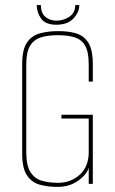

<svg xmlns="http://www.w3.org/2000/svg" viewBox="-20 -721 450 753"><path d="M206 12Q168 12 136.5 3.5Q105 -5 86 -33Q67 -61 67 -118V-469Q67 -527 86 -554.5Q105 -582 137.5 -590.5Q170 -599 209 -599Q249 -599 279 -590Q309 -581 326.5 -553.5Q344 -526 344 -469V-401H328V-468Q328 -517 314 -541.5Q300 -566 273 -574.5Q246 -583 207 -583Q169 -583 141 -574.5Q113 -566 98 -541.5Q83 -517 83 -468V-125Q83 -72 99.5 -46Q116 -20 144.5 -12Q173 -4 207 -4Q258 -4 293 -36Q328 -68 328 -125V-256H221V-271H344V0H328V-63Q320 -36 286 -12Q252 12 206 12ZM201 -624Q158 -624 141 -648.5Q124 -673 124 -701H140Q141 -668 159 -654Q177 -640 202 -640Q228 -640 251.5 -655Q275 -670 275 -701H291Q291 -673 268 -648.5Q245 -624 201 -624Z"/></svg>

Font: Alumni Sans Pinstripe
Style: Regular
Weight: 400
Designer: Robert E. Leuschke
Foundry: Robert E. Leuschke
Version: Version 1.010; ttfautohint (v1.8.4.7-5d5b)